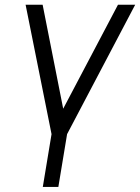

<svg xmlns="http://www.w3.org/2000/svg" viewBox="-20 -565 576 789"><path d="M85.2 -545.5H155.2L239.7 -118.3L464.8 -545.5H535.5L255.7 -13.8L219.8 203.1H155.9L191.8 -13.8Z"/></svg>

Font: Inter UI Light
Style: Italic
Weight: 300
Italic angle: 9.39999°
Designer: Rasmus Andersson
Foundry: rsms
Version: 3.2;8d6f07862